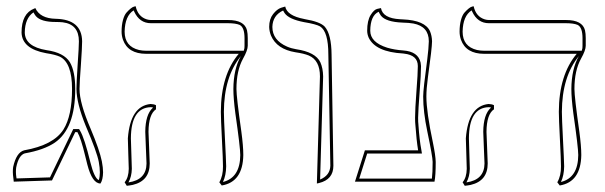

<svg xmlns="http://www.w3.org/2000/svg" viewBox="-20 -580 1932 613"><path d="M233.9 -295.9Q233.9 -251 269.5 -168.5Q297.9 -101.1 305.2 -64.9Q309.1 -44.4 309.1 -29.8Q308.6 -5.9 300.8 5.9Q274.4 5.9 258.8 -54.7Q256.3 -63.5 252 -82Q238.3 -139.2 227.1 -158.2H220.2L146 -3.9L23.9 0Q23.9 -2.4 22.9 -9.3Q21 -22.9 21 -30.8Q21 -41 22 -46.9Q32.2 -93.3 57.1 -100.1Q150.9 -116.7 182.6 -166.5Q210 -210.4 210 -295.9Q210 -379.4 171.4 -398.9Q156.2 -405.8 127 -410.2Q50.3 -424.3 48.8 -476.1Q48.8 -537.1 89.4 -552.7Q93.3 -554.2 92.8 -554.2Q107.9 -521 158.2 -520Q241.2 -518.1 242.2 -448.2Q242.2 -429.7 238.3 -373Q233.9 -314.9 233.9 -295.9ZM224.1 -295.9Q224.1 -315.9 228 -375Q231.9 -430.7 231.9 -448.2Q231.9 -502.4 180.2 -508.8Q169.9 -509.8 158.2 -509.8Q110.4 -509.8 94.2 -528.8Q89.8 -534.7 86.9 -540.5Q59.6 -522 59.1 -476.1Q60.1 -431.2 128.4 -419.9Q184.1 -412.1 203.1 -381.3Q220.2 -352.1 220.2 -295.9Q220.2 -169.4 154.8 -124.5Q120.1 -101.1 59.1 -90.3Q39.6 -84.5 31.7 -45.4Q30.8 -39.6 30.8 -30.8Q30.8 -22.9 32.7 -10.7V-10.3L139.6 -13.7L213.9 -168H232.4L235.4 -163.1Q249.5 -140.1 268.6 -61.5Q281.2 -11.2 295.4 -4.9Q298.8 -15.6 298.8 -29.8Q298.8 -44.4 295.4 -63Q289.6 -94.7 253.9 -177.7Q224.6 -249.5 224.1 -295.9Z M734.9 -295.9Q734.9 -270 750.5 -160.2Q756.8 -113.8 756.8 -85Q755.4 1 688 12.2L680.2 2Q692.4 -19 691.9 -48.8Q691.9 -69.8 688.5 -136Q685.1 -202.1 685.1 -223.1Q685.5 -340.8 742.2 -408.2H446.8Q388.7 -408.2 372.6 -453.1Q368.2 -465.8 368.2 -479Q368.2 -500 372.6 -516.1Q377 -532.2 384 -540Q391.1 -547.9 397.5 -553Q403.8 -558.1 408.7 -559.1L413.1 -560.1Q420.4 -526.9 448.7 -518.1Q455.6 -516.1 461.9 -516.1H708Q760.3 -516.1 768.6 -483.4Q771 -472.7 771 -458V-434.1Q771 -419.4 755.9 -392.6Q734.9 -354.5 734.9 -295.9ZM454.1 -159.2Q454.1 -149.9 456.1 -108.4Q458 -67.9 458 -58.1Q458 -2.4 403.8 10.3Q394.5 12.2 384.8 13.2L377.9 2Q390.6 -13.2 391.1 -41Q391.1 -49.8 389.6 -88.4Q388.2 -128.4 388.2 -138.2Q396 -241.7 460.9 -248Q471.7 -247.6 478 -244.1V-231Q454.6 -215.3 454.1 -159.2ZM758.3 -418Q761.2 -426.3 760.7 -434.1V-458Q760.7 -492.7 745.1 -500.5Q732.4 -505.9 708 -505.9H461.9Q425.3 -505.9 408.2 -543.5Q407.2 -545.9 406.7 -546.9Q378.9 -529.3 377.9 -479Q377.9 -431.6 423.8 -420.4Q435.1 -418 446.8 -418ZM749 -400.9Q695.3 -335 694.8 -223.1Q694.8 -202.6 698.2 -137.2Q701.7 -70.3 702.1 -48.8Q701.7 -20 691.9 1Q746.6 -12.7 747.1 -85Q747.1 -108.9 731.4 -218.3Q725.1 -266.1 725.1 -295.9Q725.6 -359.9 749 -400.9ZM443.8 -159.2Q444.3 -214.4 467.8 -235.8V-237.3Q464.4 -237.8 460.9 -237.8Q398.4 -235.8 397.9 -138.2Q397.9 -128.9 399.4 -89.6Q400.9 -50.3 400.9 -41Q400.4 -16.1 390.1 2.4Q447.3 -5.9 447.8 -58.1Q447.8 -66.9 445.8 -106.9Q443.8 -148.9 443.8 -159.2Z M991.7 5.9 1001.5 -335.9Q1001.5 -387.7 965.8 -402.8Q950.2 -409.2 923.3 -413.1Q863.8 -422.9 845.2 -466.3Q839.8 -480 839.4 -494.1Q839.4 -519 851.8 -534.9Q864.3 -550.8 877.4 -555.2L890.6 -559.1Q896.5 -529.8 950.7 -519.5L952.6 -519Q1002.4 -510.7 1017.1 -494.6Q1038.1 -470.2 1038.6 -405.8L1044.4 -50.8Q1044.4 -6.8 998.5 4.4Q998.5 4.4 991.7 5.9ZM1002 -6.8Q1033.7 -20 1034.7 -50.8L1028.3 -405.8Q1028.3 -479 1002 -495.6Q989.3 -502.9 950.7 -509.3Q902.3 -518.6 888.7 -538.1Q885.7 -542.5 883.8 -546.4Q850.6 -530.8 849.6 -494.1Q849.6 -451.7 896.5 -431.2Q910.2 -425.3 925.3 -422.9Q987.8 -413.6 1002.9 -380.9Q1011.2 -362.3 1011.7 -335.9Z M1341.3 -272Q1341.3 -223.1 1362.3 -124Q1370.6 -84 1371.1 -63Q1371.1 -18.6 1367.2 0H1113.3L1145 -100.1H1314.9Q1309.6 -132.3 1306.2 -181.2Q1305.2 -189 1305.2 -204.1Q1305.2 -230.5 1309.6 -289.1Q1314 -345.2 1314 -369.1Q1314 -403.8 1270.5 -408.7Q1268.6 -408.7 1267.1 -409.2Q1179.2 -414.1 1157.2 -459.5Q1152.3 -470.7 1152.3 -481.9Q1152.3 -514.2 1163.3 -532Q1174.3 -549.8 1185.1 -551.8L1196.3 -554.2Q1202.1 -521.5 1257.3 -518.6Q1261.7 -518.6 1266.1 -518.1Q1337.4 -515.1 1353 -480Q1358.9 -465.8 1359.4 -448.2Q1359.4 -427.7 1346.2 -333Q1341.3 -296.4 1341.3 -272ZM1331.1 -272Q1331.1 -294.4 1344.2 -391.1Q1348.6 -425.8 1349.1 -448.2Q1349.1 -495.6 1299.8 -504.9Q1286.1 -507.3 1265.6 -507.8Q1212.4 -509.8 1196.3 -529.8Q1191.9 -536.1 1189 -542.5Q1162.6 -530.3 1162.1 -481.9Q1162.1 -444.8 1216.3 -427.7Q1239.3 -420.9 1267.6 -418.9Q1314.9 -415.5 1322.8 -380.4Q1323.7 -374.5 1324.2 -369.1Q1324.2 -344.2 1319.8 -287.1Q1315.4 -229.5 1314.9 -204.1Q1314.9 -188.5 1315.9 -182.6V-181.6Q1319.3 -131.8 1325.2 -101.6L1327.1 -89.8H1152.3L1127 -9.8H1358.9Q1361.3 -28.3 1361.3 -63Q1361.3 -79.1 1344.2 -160.6Q1331.1 -223.1 1331.1 -272Z M1814 -295.9Q1814 -270 1829.6 -160.2Q1835.9 -113.8 1835.9 -85Q1834.5 1 1767.1 12.2L1759.3 2Q1771.5 -19 1771 -48.8Q1771 -69.8 1767.6 -136Q1764.2 -202.1 1764.2 -223.1Q1764.6 -340.8 1821.3 -408.2H1525.9Q1467.8 -408.2 1451.7 -453.1Q1447.3 -465.8 1447.3 -479Q1447.3 -500 1451.7 -516.1Q1456.1 -532.2 1463.1 -540Q1470.2 -547.9 1476.6 -553Q1482.9 -558.1 1487.8 -559.1L1492.2 -560.1Q1499.5 -526.9 1527.8 -518.1Q1534.7 -516.1 1541 -516.1H1787.1Q1839.4 -516.1 1847.7 -483.4Q1850.1 -472.7 1850.1 -458V-434.1Q1850.1 -419.4 1835 -392.6Q1814 -354.5 1814 -295.9ZM1533.2 -159.2Q1533.2 -149.9 1535.2 -108.4Q1537.1 -67.9 1537.1 -58.1Q1537.1 -2.4 1482.9 10.3Q1473.6 12.2 1463.9 13.2L1457 2Q1469.7 -13.2 1470.2 -41Q1470.2 -49.8 1468.8 -88.4Q1467.3 -128.4 1467.3 -138.2Q1475.1 -241.7 1540 -248Q1550.8 -247.6 1557.1 -244.1V-231Q1533.7 -215.3 1533.2 -159.2ZM1837.4 -418Q1840.3 -426.3 1839.8 -434.1V-458Q1839.8 -492.7 1824.2 -500.5Q1811.5 -505.9 1787.1 -505.9H1541Q1504.4 -505.9 1487.3 -543.5Q1486.3 -545.9 1485.8 -546.9Q1458 -529.3 1457 -479Q1457 -431.6 1502.9 -420.4Q1514.2 -418 1525.9 -418ZM1828.1 -400.9Q1774.4 -335 1773.9 -223.1Q1773.9 -202.6 1777.3 -137.2Q1780.8 -70.3 1781.2 -48.8Q1780.8 -20 1771 1Q1825.7 -12.7 1826.2 -85Q1826.2 -108.9 1810.5 -218.3Q1804.2 -266.1 1804.2 -295.9Q1804.7 -359.9 1828.1 -400.9ZM1522.9 -159.2Q1523.4 -214.4 1546.9 -235.8V-237.3Q1543.5 -237.8 1540 -237.8Q1477.5 -235.8 1477.1 -138.2Q1477.1 -128.9 1478.5 -89.6Q1480 -50.3 1480 -41Q1479.5 -16.1 1469.2 2.4Q1526.4 -5.9 1526.9 -58.1Q1526.9 -66.9 1524.9 -106.9Q1522.9 -148.9 1522.9 -159.2Z"/></svg>

Font: Linux Biolinum Outline O
Style: Bold
Weight: 700
Designer: Philipp H. Poll
Foundry: Philipp H. Poll
Version: Version 0.9.2